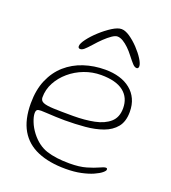

<svg xmlns="http://www.w3.org/2000/svg" viewBox="-129 -770 797 894"><g transform="rotate(20 269.0 -323.5)"><path d="M297.5 27.5Q216 27.5 158.8 3.2Q101.5 -21 71.5 -72.2Q41.5 -123.5 41.5 -204.5Q41.5 -271.5 63 -321.2Q84.5 -371 122 -404Q159.5 -437 209.2 -453.5Q259 -470 315 -470Q353.5 -470 385.2 -460.5Q417 -451 440.2 -432.2Q463.5 -413.5 476 -386.2Q488.5 -359 488.5 -323.5Q488.5 -276 465.8 -248Q443 -220 404.2 -206Q365.5 -192 317 -187.8Q268.5 -183.5 217 -183.5Q198 -183.5 173.2 -184.5Q148.5 -185.5 127.5 -186.8Q106.5 -188 98.5 -188Q84 -188 79 -183.5Q74 -179 74 -167Q74 -150.5 83.8 -125.8Q93.5 -101 111.5 -77.5Q146.5 -32.5 192 -17.5Q237.5 -2.5 306 -2.5Q355 -2.5 389 -12.5Q423 -22.5 443.5 -32.2Q464 -42 473 -42Q477 -42 478.5 -40.2Q480 -38.5 480 -34.5Q480 -28.5 467.5 -18.2Q455 -8 431.5 2.5Q408 13 374.2 20.2Q340.5 27.5 297.5 27.5ZM246.5 -216Q304.5 -216 351.2 -225.5Q398 -235 425.8 -259.5Q453.5 -284 453.5 -329Q453.5 -381.5 416.2 -410.8Q379 -440 305 -440Q262 -440 222 -424.8Q182 -409.5 150.8 -382.8Q119.5 -356 101.2 -321.8Q83 -287.5 83 -249Q83 -232.5 98 -225.8Q113 -219 148.8 -217.5Q184.5 -216 246.5 -216ZM171 -520Q160.5 -520 160.5 -531Q160.5 -544 178 -567.5Q195.5 -591 222 -615.2Q248.5 -639.5 275.5 -656.5Q302.5 -673.5 321 -673.5Q339.5 -673.5 362.8 -657.8Q386 -642 407.8 -619Q429.5 -596 443.5 -573.8Q457.5 -551.5 457.5 -538.5Q457.5 -533 455 -529.8Q452.5 -526.5 448.5 -526.5Q438.5 -526.5 428.5 -537Q418.5 -547.5 399.5 -572Q387 -588.5 372.2 -602.8Q357.5 -617 342.8 -625.8Q328 -634.5 315 -634.5Q304 -634.5 288 -623.5Q272 -612.5 254.2 -595.5Q236.5 -578.5 220 -559.5Q199.5 -536.5 189.5 -528.2Q179.5 -520 171 -520Z"/></g></svg>

Font: Gluten Thin Thin
Style: Regular
Weight: 250
Version: Version 1.300